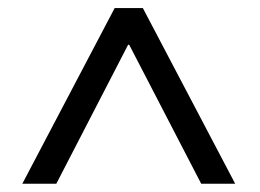

<svg xmlns="http://www.w3.org/2000/svg" viewBox="-20 -524 630 466"><path d="M550.8 -78.1H468.3L293.5 -415.5H291L116.7 -78.1H34.2L258.3 -504.4H326.7Z"/></svg>

Font: VarendraSemibold
Style: Regular
Weight: 600
Designer: Jacob Thomas
Foundry: Bangla Type Foundry
Version: Version 1.008